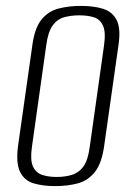

<svg xmlns="http://www.w3.org/2000/svg" viewBox="-20 -619 449 651"><path d="M167 12Q125 12 93.5 2.5Q62 -7 47.5 -37.5Q33 -68 42 -130L90 -468Q98 -525 121 -553Q144 -581 178.5 -590Q213 -599 254 -599Q297 -599 328.5 -589.5Q360 -580 375 -552Q390 -524 382 -468L334 -130Q326 -67 302.5 -37Q279 -7 244.5 2.5Q210 12 167 12ZM172 -19Q200 -19 223.5 -26Q247 -33 262.5 -54Q278 -75 284 -119L333 -467Q339 -511 329 -532.5Q319 -554 298 -560.5Q277 -567 249 -567Q221 -567 197.5 -560.5Q174 -554 158.5 -532.5Q143 -511 137 -467L88 -119Q82 -75 92 -54Q102 -33 123 -26Q144 -19 172 -19Z"/></svg>

Font: Alumni Sans Thin Light
Style: Italic
Weight: 300
Italic angle: -8°
Version: Version 1.016